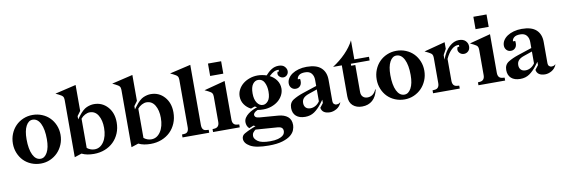

<svg xmlns="http://www.w3.org/2000/svg" viewBox="-64 -1253 5905 2012"><g transform="rotate(-10 2888.5 -247.5)"><path d="M281 -505Q335 -505 382 -485.5Q429 -466 462.5 -432Q496 -398 515.5 -351Q535 -304 535 -250Q535 -195 515 -147Q495 -99 461 -64Q427 -29 380.5 -8.5Q334 12 281 12Q227 12 180 -7.5Q133 -27 99.5 -61Q66 -95 46.5 -142.5Q27 -190 27 -244Q27 -299 46.5 -347Q66 -395 100 -430Q134 -465 181 -485Q228 -505 281 -505ZM273 -456Q230 -456 203 -405.5Q176 -355 176 -265Q176 -159 205.5 -98.5Q235 -38 287 -38Q330 -38 358 -88.5Q386 -139 386 -229Q386 -335 356 -395.5Q326 -456 273 -456Z M1137 -276Q1137 -213 1115 -160.5Q1093 -108 1054.5 -70.5Q1016 -33 962.5 -12Q909 9 846 9Q810 9 777.5 3Q745 -3 717 -17L641 8V-602Q641 -626 631 -639Q621 -652 588 -668L557 -683L781 -736V-460L745 -411V-376L769 -408Q816 -470 856.5 -487.5Q897 -505 935 -505Q1022 -505 1079.5 -441Q1137 -377 1137 -276ZM876 -428Q852 -428 825.5 -414Q799 -400 781 -377V-66Q800 -51 820 -44Q840 -37 861 -37Q921 -37 959 -94Q997 -151 997 -242Q997 -323 965.5 -375.5Q934 -428 876 -428Z M1741 -276Q1741 -213 1719 -160.5Q1697 -108 1658.5 -70.5Q1620 -33 1566.5 -12Q1513 9 1450 9Q1414 9 1381.5 3Q1349 -3 1321 -17L1245 8V-602Q1245 -626 1235 -639Q1225 -652 1192 -668L1161 -683L1385 -736V-460L1349 -411V-376L1373 -408Q1420 -470 1460.5 -487.5Q1501 -505 1539 -505Q1626 -505 1683.5 -441Q1741 -377 1741 -276ZM1480 -428Q1456 -428 1429.5 -414Q1403 -400 1385 -377V-66Q1404 -51 1424 -44Q1444 -37 1465 -37Q1525 -37 1563 -94Q1601 -151 1601 -242Q1601 -323 1569.5 -375.5Q1538 -428 1480 -428Z M1861 -602Q1861 -626 1851 -639Q1841 -652 1808 -668L1777 -683L2001 -735V-95Q2001 -66 2012.5 -50Q2024 -34 2047 -33L2073 -31V0H1789V-31L1815 -33Q1838 -34 1849.5 -50Q1861 -66 1861 -95Z M2186 -584V-716H2326V-584ZM2102 -447 2326 -506V-95Q2326 -66 2338.5 -50.5Q2351 -35 2376 -33L2398 -31V0H2114V-31L2137 -33Q2160 -35 2173 -50.5Q2186 -66 2186 -95V-365Q2186 -389 2177.5 -401.5Q2169 -414 2139 -429Z M2665 241Q2530 241 2469.5 206.5Q2409 172 2409 124Q2409 90 2441 71.5Q2473 53 2514 36L2563 16L2542 7L2495 26Q2480 13 2473 -5Q2466 -23 2466 -42Q2466 -68 2480.5 -89.5Q2495 -111 2517 -127.5Q2539 -144 2565 -156.5Q2591 -169 2613 -176L2591 -188L2548 -173Q2505 -195 2479 -233Q2453 -271 2453 -319Q2453 -357 2471 -391Q2489 -425 2519 -449.5Q2549 -474 2590 -488.5Q2631 -503 2676 -503Q2701 -503 2725 -498.5Q2749 -494 2770 -487Q2799 -521 2833.5 -543Q2868 -565 2910 -565Q2953 -565 2974 -542Q2995 -519 2995 -494Q2995 -469 2978.5 -452.5Q2962 -436 2940 -436Q2915 -436 2896 -456Q2877 -476 2889 -505H2904V-523Q2879 -525 2855 -514Q2831 -503 2801 -474Q2846 -451 2872.5 -412.5Q2899 -374 2899 -326Q2899 -288 2881 -254Q2863 -220 2833 -195.5Q2803 -171 2762 -156.5Q2721 -142 2676 -142Q2660 -142 2644 -143Q2628 -144 2614 -147Q2590 -137 2579 -125Q2568 -113 2568 -103Q2568 -90 2578.5 -79.5Q2589 -69 2625 -66L2817 -51Q2880 -46 2916.5 -16Q2953 14 2953 73Q2953 96 2942 125.5Q2931 155 2900 180.5Q2869 206 2812 223.5Q2755 241 2665 241ZM2679 -189Q2710 -189 2735 -219.5Q2760 -250 2760 -318Q2760 -373 2739 -414.5Q2718 -456 2673 -456Q2639 -456 2615.5 -424Q2592 -392 2592 -326Q2592 -263 2617 -226Q2642 -189 2679 -189ZM2687 199Q2739 199 2770.5 190Q2802 181 2819 168.5Q2836 156 2841 142Q2846 128 2846 118Q2846 94 2831.5 82.5Q2817 71 2789 69L2557 52Q2542 62 2530.5 77Q2519 92 2519 113Q2519 144 2557 171.5Q2595 199 2687 199Z M3265 -55 3300 -100V-135L3270 -95Q3233 -46 3191.5 -17.5Q3150 11 3094 11Q3032 11 2997.5 -19.5Q2963 -50 2963 -106Q2963 -163 3007 -190.5Q3051 -218 3114 -239L3262 -288V-352Q3262 -394 3240 -421.5Q3218 -449 3171 -449Q3126 -449 3105.5 -431Q3085 -413 3085 -390H3109Q3116 -344 3097.5 -320Q3079 -296 3048 -296Q3019 -296 3001 -315.5Q2983 -335 2983 -363Q2983 -392 2999 -417.5Q3015 -443 3043.5 -462Q3072 -481 3111.5 -492Q3151 -503 3197 -503Q3301 -503 3351 -457Q3401 -411 3401 -328V-101Q3401 -82 3412 -71Q3423 -60 3439 -60Q3447 -60 3457.5 -62.5Q3468 -65 3478 -75L3481 -73Q3463 -31 3427.5 -11Q3392 9 3358 9Q3318 9 3294 -7Q3270 -23 3265 -55ZM3096 -135Q3096 -104 3113.5 -86Q3131 -68 3164 -68Q3192 -68 3218 -83Q3244 -98 3262 -125V-251L3175 -221Q3133 -207 3114.5 -186.5Q3096 -166 3096 -135Z M3660 -454V-433H3704V-146Q3704 -113 3722.5 -94.5Q3741 -76 3771 -76Q3802 -76 3825.5 -92.5Q3849 -109 3865 -145L3870 -143Q3854 -69 3810.5 -30.5Q3767 8 3700 8Q3640 8 3602 -25.5Q3564 -59 3564 -125V-454H3471Q3548 -503 3609 -565.5Q3670 -628 3704 -695V-493H3860V-454Z M4152 -505Q4206 -505 4253 -485.5Q4300 -466 4333.5 -432Q4367 -398 4386.5 -351Q4406 -304 4406 -250Q4406 -195 4386 -147Q4366 -99 4332 -64Q4298 -29 4251.5 -8.5Q4205 12 4152 12Q4098 12 4051 -7.5Q4004 -27 3970.5 -61Q3937 -95 3917.5 -142.5Q3898 -190 3898 -244Q3898 -299 3917.5 -347Q3937 -395 3971 -430Q4005 -465 4052 -485Q4099 -505 4152 -505ZM4144 -456Q4101 -456 4074 -405.5Q4047 -355 4047 -265Q4047 -159 4076.5 -98.5Q4106 -38 4158 -38Q4201 -38 4229 -88.5Q4257 -139 4257 -229Q4257 -335 4227 -395.5Q4197 -456 4144 -456Z M4527 -365Q4527 -389 4518.5 -401.5Q4510 -414 4480 -429L4443 -447L4667 -506V-435Q4665 -432 4660 -423Q4655 -414 4650 -404.5Q4645 -395 4640 -386.5Q4635 -378 4634 -374V-326Q4666 -413 4715 -457.5Q4764 -502 4817 -502Q4864 -502 4888 -477.5Q4912 -453 4912 -419Q4912 -387 4892.5 -368.5Q4873 -350 4847 -350Q4821 -350 4803 -367Q4785 -384 4785 -406Q4785 -414 4788 -423Q4791 -432 4795 -433H4810V-452Q4769 -456 4732 -423Q4695 -390 4667 -328V-95Q4667 -67 4679 -51Q4691 -35 4716 -33L4739 -31V0H4455V-31L4478 -33Q4503 -35 4515 -51Q4527 -67 4527 -95Z M5010 -584V-716H5150V-584ZM4926 -447 5150 -506V-95Q5150 -66 5162.5 -50.5Q5175 -35 5200 -33L5222 -31V0H4938V-31L4961 -33Q4984 -35 4997 -50.5Q5010 -66 5010 -95V-365Q5010 -389 5001.5 -401.5Q4993 -414 4963 -429Z M5554 -55 5589 -100V-135L5559 -95Q5522 -46 5480.5 -17.5Q5439 11 5383 11Q5321 11 5286.5 -19.5Q5252 -50 5252 -106Q5252 -163 5296 -190.5Q5340 -218 5403 -239L5551 -288V-352Q5551 -394 5529 -421.5Q5507 -449 5460 -449Q5415 -449 5394.5 -431Q5374 -413 5374 -390H5398Q5405 -344 5386.5 -320Q5368 -296 5337 -296Q5308 -296 5290 -315.5Q5272 -335 5272 -363Q5272 -392 5288 -417.5Q5304 -443 5332.5 -462Q5361 -481 5400.5 -492Q5440 -503 5486 -503Q5590 -503 5640 -457Q5690 -411 5690 -328V-101Q5690 -82 5701 -71Q5712 -60 5728 -60Q5736 -60 5746.5 -62.5Q5757 -65 5767 -75L5770 -73Q5752 -31 5716.5 -11Q5681 9 5647 9Q5607 9 5583 -7Q5559 -23 5554 -55ZM5385 -135Q5385 -104 5402.5 -86Q5420 -68 5453 -68Q5481 -68 5507 -83Q5533 -98 5551 -125V-251L5464 -221Q5422 -207 5403.5 -186.5Q5385 -166 5385 -135Z"/></g></svg>

Font: Redaction
Style: Bold
Weight: 700
Designer: Jeremy Mickel / Forest Young
Foundry: MCKL
Version: Version 2.001; Redaction Bold